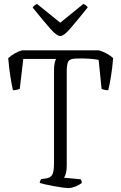

<svg xmlns="http://www.w3.org/2000/svg" viewBox="-20 -961 620 981"><path d="M328 0Q321 0 301.5 -2.5Q282 -5 258 -9.5Q234 -14 213 -18.5Q192 -23 183 -26Q183 -31 185.5 -37Q188 -43 190 -46L214 -49Q237 -52 246.5 -67.5Q256 -83 256 -130V-600Q256 -625 259.5 -640Q263 -655 267 -660H99L81 -507Q77 -505 67.5 -502.5Q58 -500 46 -500Q41 -521 33.5 -567.5Q26 -614 22 -664Q35 -676 54.5 -687.5Q74 -699 93 -704H486Q508 -697 527.5 -686Q547 -675 558 -664Q554 -612 546.5 -567.5Q539 -523 533 -500Q522 -500 512 -502.5Q502 -505 499 -507L484 -655Q465 -659 437 -661Q409 -663 369 -662Q333 -661 327 -643Q321 -625 321 -599V-113Q321 -91 316.5 -75Q312 -59 307 -53L392 -45Q394 -43 396 -37Q398 -31 398 -26Q385 -16 365 -8Q345 0 328 0ZM288 -777Q270 -777 239.5 -811.5Q209 -846 147 -922Q149 -926 154.5 -931.5Q160 -937 169 -941L288 -845L406 -941Q424 -933 428 -923Q364 -843 334.5 -810Q305 -777 288 -777Z"/></svg>

Font: Texturina Thin
Style: Regular
Weight: 100
Designer: Guillermo Torres Carreño
Foundry: Omnibus-Type
Version: Version 1.002; ttfautohint (v1.8.3)